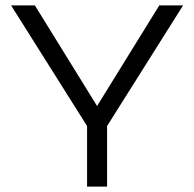

<svg xmlns="http://www.w3.org/2000/svg" viewBox="-20 -690 718 710"><path d="M21 -670 302 -224V0H376V-224L657 -670H569L339 -298L109 -670Z"/></svg>

Font: LT Wave Alt Light
Style: Regular
Weight: 300
Designer: Daniel Lyons
Version: Version 2.5 (Glyphs App)